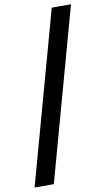

<svg xmlns="http://www.w3.org/2000/svg" viewBox="-101 -855 562 1023"><g transform="rotate(-10 180.0 -344.0)"><path d="M0 120 256.5 -808H360.5L104 120Z"/></g></svg>

Font: Encode Sans Semi Expanded Medium
Style: Regular
Weight: 500
Width: 6
Designer: Multiple Designers
Foundry: Impallari Type
Version: Version 3.000; ttfautohint (v1.8.3) -l 8 -r 50 -G 200 -x 14 